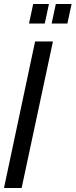

<svg xmlns="http://www.w3.org/2000/svg" viewBox="-27 -943 379 963"><path d="M-7 0H81.5L238.5 -735H149ZM232 -825H311L332 -923H253ZM118.5 -825H197.5L218.5 -923H139.5Z"/></svg>

Font: League Gothic SemiCondensed Italic
Style: Regular
Weight: 400
Width: 4
Designer: The League of Moveable Type
Version: Version 1.600; ttfautohint (v1.8.3)